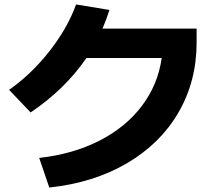

<svg xmlns="http://www.w3.org/2000/svg" viewBox="-20 -802 978 854"><path d="M699.2 -543.9H364.3Q269.5 -405.3 116.2 -301.8L20.5 -402.3Q119.6 -472.2 199.7 -574Q279.8 -675.8 318.4 -782.2L466.8 -757.8Q453.1 -714.4 436 -674.8H854.5V-613.3Q854.5 -440.4 773.7 -301.5Q692.9 -162.6 544.4 -75.7Q396 11.2 199.2 32.2L154.3 -99.6Q304.2 -116.2 421.6 -176Q539.1 -235.8 610.8 -330.6Q682.6 -425.3 699.2 -543.9Z"/></svg>

Font: Pretendard ExtraBold
Style: Regular
Weight: 800
Designer: Base glyphs from Inter by Rasmus Andersson; Hangeul glyphs from Noto Sans CJK(Source Han Sans) by Jang Soo-young and Kan
Foundry: Kil Hyung-jin
Version: Version 1.309